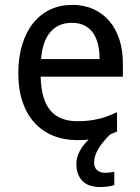

<svg xmlns="http://www.w3.org/2000/svg" viewBox="-20 -566 575 789"><path d="M296.9 9.8Q243.2 9.8 198.7 -8.3Q154.3 -26.4 122.3 -61Q90.3 -95.7 72.8 -147Q55.2 -198.2 55.2 -264.2Q55.2 -330.6 71.3 -382.8Q87.4 -435.1 116.7 -471.4Q146 -507.8 186.8 -526.9Q227.5 -545.9 276.9 -545.9Q325.2 -545.9 363.8 -528.6Q402.3 -511.2 429.2 -479.7Q456.1 -448.2 470.5 -404.1Q484.9 -359.9 484.9 -306.2V-251H147Q149.4 -156.7 186.8 -112.3Q224.1 -67.9 297.9 -67.9Q322.8 -67.9 344 -70.3Q365.2 -72.8 385 -77.4Q404.8 -82 423.3 -89.1Q441.9 -96.2 460.9 -105V-25.9Q441.4 -16.6 422.6 -9.8Q403.8 -2.9 384 1.5Q364.3 5.9 343 7.8Q321.8 9.8 296.9 9.8ZM274.9 -472.2Q219.2 -472.2 186.8 -434.1Q154.3 -396 148.9 -323.2H389.2Q389.2 -356.4 382.6 -384Q376 -411.6 362.1 -431.2Q348.1 -450.7 326.7 -461.4Q305.2 -472.2 274.9 -472.2ZM366.7 101.1Q366.7 123 379.4 133.5Q392.1 144 408.7 144Q420.9 144 431.9 142.8Q442.9 141.6 449.7 139.6V194.8Q437 198.7 421.4 200.7Q405.8 202.6 391.6 202.6Q342.8 202.6 318.4 177.2Q293.9 151.9 293.9 107.9Q293.9 87.4 301.3 69.1Q308.6 50.8 320.1 35.2Q331.5 19.5 345.2 6.8Q358.9 -5.9 371.6 -15.1H434.6Q366.7 49.8 366.7 101.1Z"/></svg>

Font: Genotype
Style: Regular
Weight: 400
Foundry: Ascender Corporation
Version: Version 1.00